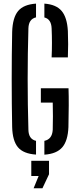

<svg xmlns="http://www.w3.org/2000/svg" viewBox="-20 -826 425 1034"><path d="M174 6.5Q106 2 76.8 -32.8Q47.5 -67.5 45.5 -141.5Q43 -265.5 43 -398.8Q43 -532 45.5 -654.5Q48 -731 77.5 -766.5Q107 -802 174 -806.5V-732.5Q134.5 -723.5 133 -673.5Q125 -400.5 133 -127Q134 -76.5 174 -67.5ZM258 -517Q261.5 -595.5 258 -673.5Q256 -723 219 -732V-806.5Q282.5 -802 312 -767Q341.5 -732 345.5 -659Q348.5 -588 345.5 -517ZM219 7V-67.5Q261 -76 264 -127Q266 -200.5 264 -273.5H200V-350.5H349Q350.5 -310.5 350.2 -258Q350 -205.5 348.5 -141.5Q345.5 -67.5 315.2 -32.5Q285 2.5 219 7ZM161 188 188 122H148.5V40H244V112.5L208.5 188Z"/></svg>

Font: Big Shoulders Stencil Display SemiBold
Style: Regular
Weight: 600
Designer: Patric King
Foundry: XO Type Co
Version: Version 1.000